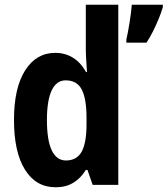

<svg xmlns="http://www.w3.org/2000/svg" viewBox="-20 -780 707 810"><path d="M214 10Q132 10 85.5 -64Q39 -138 39 -274Q39 -409 86 -483Q133 -557 213 -557Q242 -557 266 -547.5Q290 -538 309 -520.5Q328 -503 343 -476H347Q345 -504 343.5 -530Q342 -556 342 -575V-760H479V0H371L349 -63H342Q327 -39 308.5 -23Q290 -7 267.5 1.5Q245 10 214 10ZM258 -103Q304 -103 324.5 -140Q345 -177 345 -256V-283Q345 -363 325 -402Q305 -441 257 -441Q218 -441 198 -398.5Q178 -356 178 -274Q178 -188 198.5 -145.5Q219 -103 258 -103ZM667 -750Q660 -726 649 -699.5Q638 -673 625.5 -648Q613 -623 598 -600H513V-613Q516 -625 519.5 -644Q523 -663 526.5 -684Q530 -705 532.5 -725.5Q535 -746 536 -760H667Z"/></svg>

Font: Noto Sans Khmer Condensed
Style: Bold
Weight: 700
Width: 3
Designer: Danh Hong and the Monotype Design Team
Foundry: Monotype Imaging Inc.
Version: Version 2.004